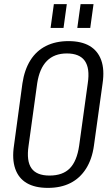

<svg xmlns="http://www.w3.org/2000/svg" viewBox="-20 -907 543 934"><path d="M213 7Q150 7 110 -16.5Q70 -40 54 -86.5Q38 -133 48 -199L89 -501Q99 -568 128 -614Q157 -660 204 -683.5Q251 -707 313 -707Q376 -707 416 -683.5Q456 -660 472.5 -614Q489 -568 479 -501L437 -199Q428 -133 398.5 -86.5Q369 -40 322.5 -16.5Q276 7 213 7ZM221 -53Q285 -53 319.5 -88Q354 -123 365 -198L407 -502Q418 -575 392.5 -611Q367 -647 305 -647Q244 -647 208 -610.5Q172 -574 161 -502L119 -198Q108 -124 133 -88.5Q158 -53 221 -53ZM305 -887 289 -771H226L242 -887ZM435 -887 419 -771H356L372 -887Z"/></svg>

Font: Pathway Extreme Condensed Light
Style: Italic
Weight: 300
Width: 3
Italic angle: -8°
Version: Version 1.001;gftools[0.9.26]